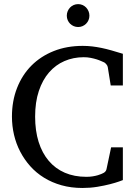

<svg xmlns="http://www.w3.org/2000/svg" viewBox="-20 -914 667 950"><path d="M587.9 -22.9Q585.9 -22 568.8 -15.9Q551.8 -9.8 524.4 -2.7Q497.1 4.4 461.7 10.3Q426.3 16.1 388.2 16.1Q332 16.1 284.4 2.7Q236.8 -10.7 198 -34.7Q159.2 -58.6 129.6 -91.8Q100.1 -125 79.8 -164.1Q59.6 -203.1 49.3 -247.1Q39.1 -291 39.1 -336.9Q39.1 -414.6 64.5 -479Q89.8 -543.5 135.7 -589.6Q181.6 -635.7 246.1 -661.4Q310.5 -687 389.2 -687Q413.6 -687 436.3 -684.3Q459 -681.6 482.4 -676.8Q505.9 -671.9 531.7 -664.6Q557.6 -657.2 587.9 -647.9V-491.2H527.8L513.2 -582Q512.2 -588.9 506.3 -595.7Q500.5 -602.5 496.1 -605Q490.2 -607.4 480.7 -611.8Q471.2 -616.2 458 -620.4Q444.8 -624.5 428.7 -627.7Q412.6 -630.9 394 -630.9Q342.8 -630.9 298.8 -611.8Q254.9 -592.8 222.7 -555.7Q190.4 -518.6 172.1 -463.6Q153.8 -408.7 153.8 -336.9Q153.8 -267.1 171.1 -211.9Q188.5 -156.7 221.2 -118.2Q253.9 -79.6 300.8 -59.3Q347.7 -39.1 407.2 -39.1Q424.8 -39.1 439.2 -41.5Q453.6 -43.9 464.4 -47.1Q475.1 -50.3 481 -53Q486.8 -55.7 487.8 -56.2Q495.6 -59.1 500.5 -64.5Q505.4 -69.8 506.8 -76.2L529.8 -185.1H587.9ZM422.4 -836.4Q422.4 -824.7 418 -814.5Q413.6 -804.2 406 -796.6Q398.4 -789.1 388.4 -784.7Q378.4 -780.3 366.7 -780.3Q355 -780.3 344.7 -784.7Q334.5 -789.1 326.9 -796.6Q319.3 -804.2 314.9 -814.5Q310.5 -824.7 310.5 -836.4Q310.5 -848.1 314.9 -858.6Q319.3 -869.1 326.9 -877Q334.5 -884.8 344.7 -889.2Q355 -893.6 366.7 -893.6Q378.4 -893.6 388.4 -889.2Q398.4 -884.8 406 -877Q413.6 -869.1 418 -858.6Q422.4 -848.1 422.4 -836.4Z"/></svg>

Font: Charis SIL Am
Style: Regular
Weight: 400
Foundry: SIL International
Version: Version 5.000